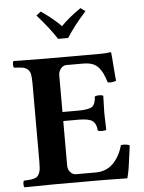

<svg xmlns="http://www.w3.org/2000/svg" viewBox="-59 -934 739 983"><g transform="rotate(-5 310.5 -442.5)"><path d="M253.9 -365.2H335Q387.2 -365.2 405.5 -377.2Q423.8 -389.2 425.8 -429.2Q430.7 -434.1 448.2 -434.1Q464.4 -434.1 469.2 -429.2Q466.8 -354.5 466.8 -342.8L469.2 -254.9Q465.3 -251 448.2 -251Q429.7 -251 425.8 -254.9Q423.3 -290 404.3 -304.4Q385.3 -318.8 335 -318.8H253.9V-89.8Q253.9 -69.8 266.1 -55.9Q278.3 -42 294.9 -42H396Q450.2 -42 485.6 -76.9Q521 -111.8 537.1 -169.9Q546.9 -172.4 560.8 -170.9Q574.7 -169.4 582 -165Q579.6 -150.4 575.2 -113.8Q570.8 -77.1 566.2 -48.8Q561.5 -20.5 555.2 2Q552.7 2 527.8 1.5Q502.9 1 470.5 0.5Q438 0 417 0H182.1Q124.5 0 26.9 2Q22.5 -2.4 22.5 -15.1Q22.5 -27.8 26.9 -32.2Q47.4 -33.2 57.9 -34.2Q68.4 -35.2 80.1 -38.6Q91.8 -42 96.7 -47.4Q101.6 -52.7 106.4 -63Q111.3 -73.2 112.5 -87.4Q113.8 -101.6 113.8 -123V-522Q113.8 -553.7 110.6 -570.8Q107.4 -587.9 95.9 -597.4Q84.5 -606.9 70.6 -609.1Q56.6 -611.3 26.9 -612.8Q22.5 -617.2 22.5 -629.9Q22.5 -642.6 26.9 -647Q126.5 -645 182.1 -645H476.1Q502 -645 524.9 -648.9Q528.8 -648.9 528.8 -646Q529.8 -642.6 531.7 -615.5Q533.7 -588.4 536.4 -553.2Q539.1 -518.1 541 -501Q523.4 -492.2 498 -496.1Q488.8 -524.9 480.7 -542.2Q472.7 -559.6 459.2 -574.7Q445.8 -589.8 426.8 -596.4Q407.7 -603 379.9 -603H294.9Q277.8 -603 265.9 -587.9Q253.9 -572.8 253.9 -554.2ZM264.2 -740.2Q231.4 -792.5 164.1 -869.1L188 -887.2Q249 -845.2 290 -803.2Q327.6 -842.8 392.1 -887.2L416 -869.1Q350.6 -796.4 315.9 -740.2Z"/></g></svg>

Font: Common Serif
Style: Bold
Weight: 700
Designer: Philipp H. Poll, Khaled Hosny
Foundry: Stefan Peev, Context Ltd.
Version: Version 1.026